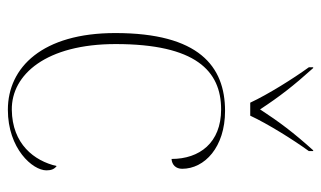

<svg xmlns="http://www.w3.org/2000/svg" viewBox="-184 -622 816 488"><g transform="rotate(90 224.0 -378.0)"><path d="M241 -606H274C295 -651 335 -715 364 -755V-766H362C317 -716 290 -680 258 -631C226 -680 198 -716 153 -766H151V-755C180 -715 220 -651 241 -606ZM259 10C358 10 413 -53 413 -88C413 -100 410 -108 402 -114C389 -57 346 -1 259 0C169 1 92 -88 92 -264C92 -467 160 -532 258 -532C343 -532 384 -477 384 -406C399 -407 409 -417 409 -433C409 -490 354 -542 262 -542C148 -542 64 -475 64 -263C64 -78 151 10 259 10Z"/></g></svg>

Font: Noto Serif Display Thin
Style: Regular
Weight: 100
Designer: Monotype Design Team
Foundry: Monotype Imaging Inc.
Version: Version 2.009